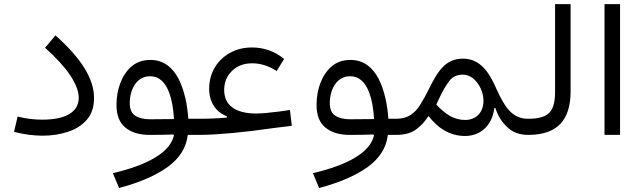

<svg xmlns="http://www.w3.org/2000/svg" viewBox="-20 -666 3169 948"><path d="M444.3 -182.6C444.3 -277.8 380.4 -378.4 253.9 -491.2L202.6 -430.2C309.6 -334.5 368.7 -249 368.7 -183.1C368.7 -111.3 301.3 -75.2 189.5 -75.2C151.9 -75.2 112.3 -79.1 66.9 -90.3L49.3 -15.1C98.6 -2 146 3.9 190.4 3.9C234.9 3.9 276.4 -2.4 314.9 -15.1C353.5 -27.3 384.8 -47.4 408.7 -74.7C432.6 -102.1 444.3 -138.2 444.3 -182.6Z M838.9 2.4C829.6 43.5 798.8 80.1 746.1 111.8C693.4 143.6 623.5 168.9 537.1 189L567.9 262.2C668 235.8 748 201.2 807.6 158.7C866.7 115.7 899.9 63 907.2 0H949.7V-79.6H909.7C905.3 -147.5 891.1 -218.3 862.3 -275.4C833 -332.5 788.1 -370.1 723.1 -370.1C685.5 -370.1 654.3 -359.4 629.4 -337.9C579.6 -294.9 555.2 -222.7 555.2 -147.9C555.2 -96.7 569.8 -59.6 599.6 -35.6C628.9 -11.7 668.5 0 718.8 0C757.3 0 795.9 -0.5 835.4 -2ZM838.9 -78.1C799.3 -77.6 760.3 -77.1 721.7 -77.1C690.9 -77.1 666 -83 647.9 -94.7C629.9 -106 620.6 -127 620.6 -157.2C620.6 -222.2 652.8 -289.6 721.2 -289.6C765.6 -289.6 793.9 -259.8 812 -216.8C829.6 -173.8 836.9 -121.6 838.9 -78.1Z M1086.9 -221.2C1086.9 -259.8 1100.1 -291.5 1126 -316.4C1151.9 -341.3 1185.1 -353.5 1225.1 -353.5C1266.6 -353.5 1306.6 -340.8 1346.2 -315.4L1382.8 -375C1336.9 -412.6 1284.2 -431.6 1224.6 -431.6C1184.1 -431.6 1147.9 -422.9 1116.2 -405.3C1051.8 -369.6 1012.7 -305.7 1012.7 -228C1012.7 -162.1 1045.4 -112.8 1100.1 -91.8V-85.4C1057.6 -81.5 1013.7 -79.6 967.3 -79.6H949.7C940.4 -79.6 935.5 -66.4 935.5 -40C935.5 -13.2 940.4 0 949.7 0H969.7C1047.4 0 1191.4 -13.2 1330.6 -33.7L1420.9 -44.9L1411.6 -123L1357.4 -115.2C1308.1 -108.9 1271.5 -105.5 1244.6 -105.5C1142.6 -105.5 1086.9 -146.5 1086.9 -221.2Z M1826.7 2.4C1817.4 43.5 1786.6 80.1 1733.9 111.8C1681.2 143.6 1611.3 168.9 1524.9 189L1555.7 262.2C1655.8 235.8 1735.8 201.2 1795.4 158.7C1854.5 115.7 1887.7 63 1895 0H1937.5V-79.6H1897.5C1893.1 -147.5 1878.9 -218.3 1850.1 -275.4C1820.8 -332.5 1775.9 -370.1 1710.9 -370.1C1673.3 -370.1 1642.1 -359.4 1617.2 -337.9C1567.4 -294.9 1543 -222.7 1543 -147.9C1543 -96.7 1557.6 -59.6 1587.4 -35.6C1616.7 -11.7 1656.2 0 1706.5 0C1745.1 0 1783.7 -0.5 1823.2 -2ZM1826.7 -78.1C1787.1 -77.6 1748 -77.1 1709.5 -77.1C1678.7 -77.1 1653.8 -83 1635.7 -94.7C1617.7 -106 1608.4 -127 1608.4 -157.2C1608.4 -222.2 1640.6 -289.6 1709 -289.6C1753.4 -289.6 1781.7 -259.8 1799.8 -216.8C1817.4 -173.8 1824.7 -121.6 1826.7 -78.1Z M1937.5 -79.6C1928.2 -79.6 1923.3 -66.4 1923.3 -40C1923.3 -13.2 1928.2 0 1937.5 0C1977.1 0 2009.3 -8.8 2033.2 -25.9C2057.1 -43 2077.6 -65.4 2095.7 -93.3C2142.6 -32.2 2202.6 5.4 2275.4 5.4C2314 5.4 2346.7 -6.8 2373 -31.2C2398.9 -55.2 2415 -88.9 2420.9 -132.3L2425.8 -132.8C2438 -95.2 2457.5 -63.5 2484.4 -38.1C2511.2 -12.7 2545.4 0 2586.9 0H2587.4V-79.6H2586.9C2505.9 -79.6 2470.2 -142.6 2433.1 -222.7C2396.5 -308.1 2351.6 -376.5 2265.6 -376.5C2179.2 -376.5 2140.6 -313.5 2096.7 -224.6C2083.5 -197.3 2069.8 -172.9 2056.2 -150.9C2028.8 -106.9 1994.6 -79.6 1937.5 -79.6ZM2151.4 -186C2165.5 -216.8 2181.2 -242.7 2197.3 -264.6C2213.4 -286.6 2235.8 -297.4 2264.6 -297.4C2284.7 -297.4 2302.2 -290.5 2317.9 -277.3C2348.6 -250.5 2367.2 -208 2367.2 -168.9C2367.2 -111.8 2332 -73.7 2275.9 -73.7C2223.1 -73.7 2179.7 -100.6 2134.3 -149.9Z M2587.4 -79.6C2577.6 -79.6 2572.8 -68.8 2572.8 -40C2572.8 -10.7 2577.6 0 2587.4 0C2734.4 0 2797.4 -74.7 2797.4 -216.8V-645.5H2720.7V-216.8C2720.7 -121.1 2696.3 -79.6 2587.4 -79.6Z M3041.5 -645.5H2964.8V0H3041.5Z"/></svg>

Font: Estedad Regular
Style: Regular
Weight: 400
Designer: Amin Abedi
Version: Version 7.3